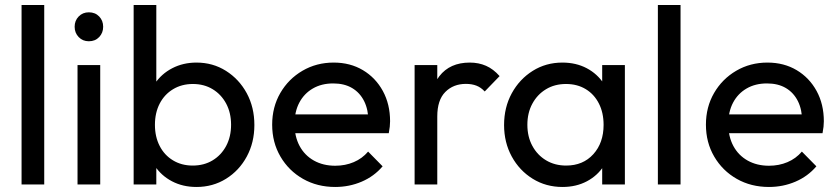

<svg xmlns="http://www.w3.org/2000/svg" viewBox="-20 -734 3330 764"><path d="M65.8 0V-714H156V0Z M288.5 0V-475H378.8V0ZM333.5 -569.8Q309.2 -569.8 293.1 -586.5Q277 -603.2 277 -627.5Q277 -652 293.1 -668.5Q309.2 -685 333.5 -685Q358.8 -685 374.6 -668.5Q390.5 -652 390.5 -627.5Q390.5 -603.2 374.6 -586.5Q358.8 -569.8 333.5 -569.8Z M761.8 10Q707.5 10 664.4 -12.6Q621.2 -35.2 595.2 -75.1Q569.2 -115 566.2 -166.2V-309Q569.2 -360.8 595.8 -400.5Q622.2 -440.2 665.5 -462.6Q708.8 -485 761.8 -485Q827 -485 879.2 -452Q931.5 -419 961.9 -363Q992.2 -307 992.2 -236.5Q992.2 -167 962 -111.1Q931.8 -55.2 879.4 -22.6Q827 10 761.8 10ZM511.8 0V-714H602V-358.5L585.2 -243.8L602 -127.5V0ZM746.8 -75.2Q791.8 -75.2 826 -95.9Q860.2 -116.5 879.9 -153.2Q899.5 -190 899.5 -237.5Q899.5 -285.2 879.9 -321.9Q860.2 -358.5 826.1 -379.1Q792 -399.8 747.5 -399.8Q703 -399.8 668.8 -379.1Q634.5 -358.5 615.5 -321.9Q596.5 -285.2 596.5 -237.2Q596.5 -189.8 615.4 -153.1Q634.2 -116.5 668.4 -95.9Q702.5 -75.2 746.8 -75.2Z M1313.8 10Q1242.5 10 1185.8 -22.2Q1129 -54.5 1096 -110.9Q1063 -167.2 1063 -237.8Q1063 -308 1095.4 -363.9Q1127.8 -419.8 1183.5 -452.4Q1239.2 -485 1307.8 -485Q1373.5 -485 1424 -454.9Q1474.5 -424.8 1503.4 -372Q1532.2 -319.2 1532.2 -251.5Q1532.2 -241.5 1531 -230Q1529.8 -218.5 1527 -204H1126.2V-278.8H1479.2L1446.2 -250Q1445.8 -297.8 1429 -331.5Q1412.2 -365.2 1381.2 -383.6Q1350.2 -402 1306 -402Q1259.5 -402 1224.9 -381.9Q1190.2 -361.8 1171.1 -325.8Q1152 -289.8 1152 -240.5Q1152 -190.8 1172.1 -153.2Q1192.2 -115.8 1229 -95.1Q1265.8 -74.5 1314 -74.5Q1353.8 -74.5 1387.5 -88.8Q1421.2 -103 1444.8 -130.8L1502.5 -72.2Q1468.5 -32.2 1419.1 -11.1Q1369.8 10 1313.8 10Z M1629.8 0V-475H1720V0ZM1720 -270.5 1686.2 -286.2Q1686.2 -376.5 1728.2 -430.8Q1770.2 -485 1849.2 -485Q1884.8 -485 1913.9 -472.2Q1943 -459.5 1968 -431.2L1908.8 -370Q1893.8 -386.2 1875.6 -393.2Q1857.5 -400.2 1833.8 -400.2Q1784 -400.2 1752 -368.1Q1720 -336 1720 -270.5Z M2218.2 10Q2152.5 10 2099.8 -22.6Q2047 -55.2 2016.4 -111.1Q1985.8 -167 1985.8 -236.5Q1985.8 -306.8 2016.4 -362.8Q2047 -418.8 2099.6 -451.9Q2152.2 -485 2217.8 -485Q2272.2 -485 2314.8 -462.5Q2357.2 -440 2383.1 -400.2Q2409 -360.5 2411.8 -309V-166.2Q2408.8 -114.8 2383.2 -74.9Q2357.8 -35 2315.1 -12.5Q2272.5 10 2218.2 10ZM2232.8 -75.2Q2300 -75.2 2340.9 -120.4Q2381.8 -165.5 2381.8 -237.2Q2381.8 -285.5 2363.1 -322.1Q2344.5 -358.8 2310.9 -379.2Q2277.2 -399.8 2232.2 -399.8Q2187.2 -399.8 2152.8 -379Q2118.2 -358.2 2098.4 -321.6Q2078.5 -285 2078.5 -237.5Q2078.5 -190 2098.4 -153.4Q2118.2 -116.8 2153 -96Q2187.8 -75.2 2232.8 -75.2ZM2376.2 0V-127.5L2392.8 -243.8L2376.2 -358.5V-475H2466.5V0Z M2597.8 0V-714H2688V0Z M3039.8 10Q2968.5 10 2911.8 -22.2Q2855 -54.5 2822 -110.9Q2789 -167.2 2789 -237.8Q2789 -308 2821.4 -363.9Q2853.8 -419.8 2909.5 -452.4Q2965.2 -485 3033.8 -485Q3099.5 -485 3150 -454.9Q3200.5 -424.8 3229.4 -372Q3258.2 -319.2 3258.2 -251.5Q3258.2 -241.5 3257 -230Q3255.8 -218.5 3253 -204H2852.2V-278.8H3205.2L3172.2 -250Q3171.8 -297.8 3155 -331.5Q3138.2 -365.2 3107.2 -383.6Q3076.2 -402 3032 -402Q2985.5 -402 2950.9 -381.9Q2916.2 -361.8 2897.1 -325.8Q2878 -289.8 2878 -240.5Q2878 -190.8 2898.1 -153.2Q2918.2 -115.8 2955 -95.1Q2991.8 -74.5 3040 -74.5Q3079.8 -74.5 3113.5 -88.8Q3147.2 -103 3170.8 -130.8L3228.5 -72.2Q3194.5 -32.2 3145.1 -11.1Q3095.8 10 3039.8 10Z"/></svg>

Font: Outfit Thin
Style: Regular
Weight: 100
Designer: Rodrigo Fuenzalida
Foundry: fragTYPE
Version: Version 1.100;gftools[0.9.27]